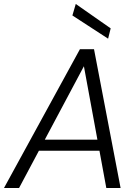

<svg xmlns="http://www.w3.org/2000/svg" viewBox="-32 -948 705 968"><path d="M-12 0 371 -700H442L576 0H504L391 -614L64 0ZM119 -188 148 -244H497L507 -188ZM513 -753 333 -870 350 -928 526 -805Z"/></svg>

Font: DM Sans 18pt Light
Style: Italic
Weight: 300
Italic angle: -10°
Designer: Colophon Foundry, Jonny Pinhorn
Foundry: Colophon Foundry
Version: Version 4.004;gftools[0.9.30]